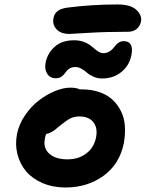

<svg xmlns="http://www.w3.org/2000/svg" viewBox="-20 -895 652 859"><path d="M291 -743.2Q251.5 -743.2 232.7 -764.2Q213.9 -785.2 219.2 -813Q225.1 -853.5 280.8 -860.8Q389.2 -875 506.8 -875Q565.4 -875 590.8 -850.3Q616.2 -825.7 610.8 -798.8Q606.4 -777.8 591.3 -765.4Q576.2 -752.9 553.2 -752.9Q455.1 -752.9 374.5 -748Q293.9 -743.2 291 -743.2ZM437 -543.9Q416 -543.9 397.9 -552Q379.9 -560.1 369.4 -569.6Q358.9 -579.1 345 -587.2Q331.1 -595.2 316.9 -595.2Q303.7 -595.2 293.9 -590.1Q284.2 -585 278.3 -577.6Q272.5 -570.3 266.6 -562.7Q260.7 -555.2 251.5 -550Q242.2 -544.9 230 -544.9Q203.6 -544.9 190.9 -565.4Q178.2 -585.9 184.1 -615.2Q192.4 -656.7 224.6 -685.8Q256.8 -714.8 311 -714.8Q333 -714.8 351.1 -709Q369.1 -703.1 380.9 -694.6Q392.6 -686 402.3 -677.5Q412.1 -668.9 422.1 -663.1Q432.1 -657.2 441.9 -657.2Q455.6 -657.2 466.3 -662.8Q477.1 -668.5 483.9 -676.3Q490.7 -684.1 497.1 -691.9Q503.4 -699.7 512.5 -705.3Q521.5 -710.9 533.2 -710.9Q580.1 -710.9 567.9 -647.9Q558.6 -601.6 522.9 -572.8Q487.3 -543.9 437 -543.9ZM272.9 -56.2Q216.3 -56.2 170.4 -75.9Q124.5 -95.7 96.9 -128.4Q69.3 -161.1 58.1 -204.8Q46.9 -248.5 56.2 -295.9Q64.9 -339.4 91.8 -378.9Q118.7 -418.5 153.1 -445.1Q187.5 -471.7 225.3 -487.3Q263.2 -502.9 294.9 -502.9Q321.8 -502.9 336.9 -495.1H346.2Q389.6 -495.1 425.3 -482.7Q460.9 -470.2 484.1 -448.2Q507.3 -426.3 522 -396Q536.6 -365.7 538.8 -330.1Q541 -294.4 534.2 -254.9Q515.1 -160.6 443.1 -108.4Q371.1 -56.2 272.9 -56.2ZM181.2 -275.9Q171.9 -233.9 199.7 -208Q227.5 -182.1 282.2 -182.1Q331.1 -182.1 365.5 -208Q399.9 -233.9 409.2 -277.8Q418.5 -321.3 398.2 -347.7Q377.9 -374 335 -374Q311.5 -374 293.7 -364.7Q275.9 -355.5 250 -334Q231.9 -319.3 224.9 -313.7Q217.8 -308.1 207.5 -302.7Q197.3 -297.4 187 -295.9Q182.6 -287.6 181.2 -275.9Z"/></svg>

Font: Shantell Sans Irregular Bouncy
Style: Italic
Weight: 600
Italic angle: -11.31°
Designer: Stephen Nixon, Anya Danilova, Shantell Martin
Foundry: Arrow Type
Version: Version 1.006;[9816181b4]